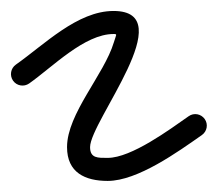

<svg xmlns="http://www.w3.org/2000/svg" viewBox="-41 -306 397 350"><path d="M12.1 -153.8C55.2 -184.2 113.1 -244 166 -244C173.5 -244 170.9 -243.4 166.5 -228.7C148.9 -170.1 81.2 -98.8 81.2 -37.8C81.2 8.6 114.1 23.8 155.3 23.8C209.9 23.8 283.6 -29.4 327 -59.8C336.5 -66.5 338.9 -79.5 332.2 -89C325.5 -98.5 312.5 -100.9 303 -94.2C268.4 -70 198.5 -18.2 155.3 -18.2C137.7 -18.2 123.2 -17.2 123.2 -37.8C123.2 -85.1 290.5 -286 166 -286C100 -286 39.8 -224.7 -12.1 -188.2C-21.6 -181.5 -23.8 -168.4 -17.2 -158.9C-10.5 -149.4 2.6 -147.2 12.1 -153.8Z"/></svg>

Font: FRB American Cursive Guidelines Arrows Medium
Style: Italic
Weight: 500
Italic angle: -25°
Version: Version 2.0;Modular Font Editor K font №1